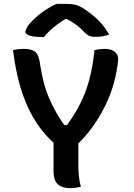

<svg xmlns="http://www.w3.org/2000/svg" viewBox="-20 -961 690 990"><path d="M397 2Q387 4 379 5.5Q371 7 362.5 8Q354 9 344 9Q309 9 290 -2Q271 -13 263.5 -33Q256 -53 256 -78Q256 -123 256 -168Q256 -213 256 -257H384Q384 -233 384 -208Q384 -183 384 -157.5Q384 -132 384 -107Q384 -78 387 -50.5Q390 -23 397 2ZM47 -702Q60 -706 73.5 -707.5Q87 -709 101 -709Q130 -709 147.5 -702Q165 -695 174 -677.5Q183 -660 187 -627Q194 -581 205 -538.5Q216 -496 233 -455.5Q250 -415 273.5 -374.5Q297 -334 330 -291L286 -316H353L307 -291Q343 -338 370 -383.5Q397 -429 416 -476.5Q435 -524 447.5 -579Q460 -634 467 -702Q480 -706 493.5 -707.5Q507 -709 521 -709Q555 -709 573.5 -692.5Q592 -676 589 -650Q583 -592 568.5 -538Q554 -484 531.5 -435Q509 -386 482 -343.5Q455 -301 424.5 -265Q394 -229 362 -201Q340 -201 323 -202Q306 -203 293 -206.5Q280 -210 268 -217Q256 -224 245 -236Q215 -264 189 -298.5Q163 -333 141 -374Q119 -415 101 -464Q83 -513 69.5 -572.5Q56 -632 47 -702ZM273 -941Q282 -941 289.5 -941Q297 -941 305.5 -941Q314 -941 321 -941Q348 -941 368.5 -936.5Q389 -932 417 -913Q435 -901 452 -887.5Q469 -874 485 -858.5Q501 -843 515.5 -824Q530 -805 543 -783Q527 -777 510.5 -774Q494 -771 471 -771Q450 -771 437.5 -777.5Q425 -784 414 -796Q394 -818 369 -836Q344 -854 297 -877L354 -863Q337 -863 320 -863Q303 -863 286 -863L342 -878Q290 -848 257.5 -821Q225 -794 207 -770H201Q168 -770 148.5 -773.5Q129 -777 120 -783.5Q111 -790 111 -797Q111 -803 117 -815.5Q123 -828 137 -844Q150 -858 165.5 -872Q181 -886 198.5 -898.5Q216 -911 234.5 -922Q253 -933 273 -941Z"/></svg>

Font: Recursive Casual SemiBold
Style: Regular
Weight: 600
Version: Version 1.047